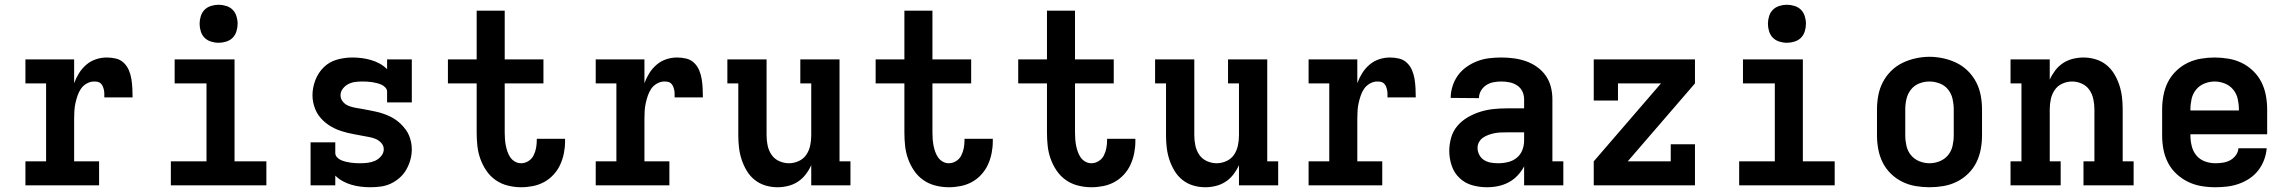

<svg xmlns="http://www.w3.org/2000/svg" viewBox="-20 -780 9640 808"><path d="M87 0V-101H174V-429H87V-530H292V-430Q300 -452 312.5 -472Q325 -492 343 -507.5Q361 -523 383.5 -530.5Q406 -538 429 -538Q449 -538 468 -533.5Q487 -529 501 -515.5Q515 -502 522.5 -484Q530 -466 533 -447Q536 -428 537 -408.5Q538 -389 538 -370H419Q419 -378 419 -385.5Q419 -393 417.5 -400.5Q416 -408 413 -415.5Q410 -423 404.5 -428.5Q399 -434 391.5 -435.5Q384 -437 376 -437Q360 -437 345 -428.5Q330 -420 321 -407Q312 -394 306.5 -378Q301 -362 297.5 -346Q294 -330 293 -313.5Q292 -297 292 -281V-101H397V0Z M699 0V-101H849V-429H715V-530H967V-101H1101V0ZM900 -600Q884 -600 868 -605Q852 -610 841 -621Q830 -632 825 -648Q820 -664 820 -680Q820 -696 825 -712Q830 -728 841 -739Q852 -750 868 -755Q884 -760 900 -760Q916 -760 932 -755Q948 -750 959 -739Q970 -728 975 -712Q980 -696 980 -680Q980 -664 975 -648Q970 -632 959 -621Q948 -610 932 -605Q916 -600 900 -600Z M1538 8Q1518 8 1498 5.5Q1478 3 1459 -2.5Q1440 -8 1422.5 -17.5Q1405 -27 1391 -41V0H1287V-181H1391V-136Q1391 -126 1398.5 -118Q1406 -110 1415.5 -106Q1425 -102 1435 -99.5Q1445 -97 1455.5 -95.5Q1466 -94 1476 -93.5Q1486 -93 1496 -93Q1512 -93 1528 -95Q1544 -97 1558.5 -103.5Q1573 -110 1584 -123Q1595 -136 1595 -152Q1595 -167 1584.5 -178.5Q1574 -190 1560.5 -195.5Q1547 -201 1532.5 -203.5Q1518 -206 1503 -209Q1488 -212 1473.5 -214.5Q1459 -217 1444.5 -220.5Q1430 -224 1416 -228.5Q1402 -233 1388.5 -239.5Q1375 -246 1363 -254Q1351 -262 1340 -272.5Q1329 -283 1320.5 -295Q1312 -307 1306.5 -321Q1301 -335 1298 -349.5Q1295 -364 1295 -379Q1295 -411 1307 -442.5Q1319 -474 1342.5 -497Q1366 -520 1398 -529Q1430 -538 1463 -538Q1483 -538 1502.5 -535.5Q1522 -533 1541 -527.5Q1560 -522 1577.5 -512.5Q1595 -503 1609 -489V-530H1713V-349H1609V-394Q1609 -404 1601.5 -412Q1594 -420 1584.5 -424Q1575 -428 1565 -430.5Q1555 -433 1545 -434.5Q1535 -436 1524.5 -436.5Q1514 -437 1504 -437Q1489 -437 1474 -435Q1459 -433 1445.5 -426Q1432 -419 1422.5 -406.5Q1413 -394 1413 -379Q1413 -364 1423 -352Q1433 -340 1447 -334.5Q1461 -329 1475.5 -326.5Q1490 -324 1504.5 -321.5Q1519 -319 1533.5 -316Q1548 -313 1562.5 -310Q1577 -307 1591.5 -302Q1606 -297 1619 -291Q1632 -285 1644.5 -276.5Q1657 -268 1667.5 -257.5Q1678 -247 1687 -235Q1696 -223 1701.5 -209.5Q1707 -196 1710 -181.5Q1713 -167 1713 -152Q1713 -129 1707 -107.5Q1701 -86 1690 -66.5Q1679 -47 1662 -32Q1645 -17 1625 -7.5Q1605 2 1582.5 5Q1560 8 1538 8Z M2173 8Q2145 8 2117 1Q2089 -6 2066 -22Q2043 -38 2027 -61.5Q2011 -85 2001.5 -111.5Q1992 -138 1989 -166Q1986 -194 1986 -222V-429H1865V-530H1986V-735H2104V-530H2267V-429H2104V-222Q2104 -209 2105 -195Q2106 -181 2108.5 -168Q2111 -155 2115.5 -142Q2120 -129 2127.5 -118Q2135 -107 2147 -100Q2159 -93 2173 -93Q2189 -93 2203.5 -102Q2218 -111 2225.5 -126Q2233 -141 2236 -157.5Q2239 -174 2239 -190Q2239 -192 2239 -193Q2239 -194 2239 -196H2358Q2358 -193 2358 -190.5Q2358 -188 2358 -185Q2358 -160 2353 -135Q2348 -110 2337.5 -87Q2327 -64 2309.5 -45Q2292 -26 2270 -14Q2248 -2 2223 3Q2198 8 2173 8Z M2487 0V-101H2574V-429H2487V-530H2692V-430Q2700 -452 2712.5 -472Q2725 -492 2743 -507.5Q2761 -523 2783.5 -530.5Q2806 -538 2829 -538Q2849 -538 2868 -533.5Q2887 -529 2901 -515.5Q2915 -502 2922.5 -484Q2930 -466 2933 -447Q2936 -428 2937 -408.5Q2938 -389 2938 -370H2819Q2819 -378 2819 -385.5Q2819 -393 2817.5 -400.5Q2816 -408 2813 -415.5Q2810 -423 2804.5 -428.5Q2799 -434 2791.5 -435.5Q2784 -437 2776 -437Q2760 -437 2745 -428.5Q2730 -420 2721 -407Q2712 -394 2706.5 -378Q2701 -362 2697.5 -346Q2694 -330 2693 -313.5Q2692 -297 2692 -281V-101H2797V0Z M3252 8Q3226 8 3201 0.5Q3176 -7 3156 -23Q3136 -39 3122.5 -61.5Q3109 -84 3101 -108.5Q3093 -133 3090 -158.5Q3087 -184 3087 -210V-429H3041V-530H3206V-210Q3206 -189 3210.5 -167.5Q3215 -146 3227 -128.5Q3239 -111 3259 -102Q3279 -93 3300 -93Q3321 -93 3341 -102Q3361 -111 3373 -128.5Q3385 -146 3389.5 -167.5Q3394 -189 3394 -210V-429H3348V-530H3513V-101H3559V0H3394V-85Q3385 -65 3371 -46.5Q3357 -28 3338 -15.5Q3319 -3 3296.5 2.5Q3274 8 3252 8Z M3973 8Q3945 8 3917 1Q3889 -6 3866 -22Q3843 -38 3827 -61.5Q3811 -85 3801.5 -111.5Q3792 -138 3789 -166Q3786 -194 3786 -222V-429H3665V-530H3786V-735H3904V-530H4067V-429H3904V-222Q3904 -209 3905 -195Q3906 -181 3908.5 -168Q3911 -155 3915.5 -142Q3920 -129 3927.5 -118Q3935 -107 3947 -100Q3959 -93 3973 -93Q3989 -93 4003.5 -102Q4018 -111 4025.5 -126Q4033 -141 4036 -157.5Q4039 -174 4039 -190Q4039 -192 4039 -193Q4039 -194 4039 -196H4158Q4158 -193 4158 -190.5Q4158 -188 4158 -185Q4158 -160 4153 -135Q4148 -110 4137.5 -87Q4127 -64 4109.5 -45Q4092 -26 4070 -14Q4048 -2 4023 3Q3998 8 3973 8Z M4573 8Q4545 8 4517 1Q4489 -6 4466 -22Q4443 -38 4427 -61.5Q4411 -85 4401.5 -111.5Q4392 -138 4389 -166Q4386 -194 4386 -222V-429H4265V-530H4386V-735H4504V-530H4667V-429H4504V-222Q4504 -209 4505 -195Q4506 -181 4508.5 -168Q4511 -155 4515.5 -142Q4520 -129 4527.5 -118Q4535 -107 4547 -100Q4559 -93 4573 -93Q4589 -93 4603.5 -102Q4618 -111 4625.5 -126Q4633 -141 4636 -157.5Q4639 -174 4639 -190Q4639 -192 4639 -193Q4639 -194 4639 -196H4758Q4758 -193 4758 -190.5Q4758 -188 4758 -185Q4758 -160 4753 -135Q4748 -110 4737.5 -87Q4727 -64 4709.5 -45Q4692 -26 4670 -14Q4648 -2 4623 3Q4598 8 4573 8Z M5052 8Q5026 8 5001 0.5Q4976 -7 4956 -23Q4936 -39 4922.5 -61.5Q4909 -84 4901 -108.5Q4893 -133 4890 -158.5Q4887 -184 4887 -210V-429H4841V-530H5006V-210Q5006 -189 5010.5 -167.5Q5015 -146 5027 -128.5Q5039 -111 5059 -102Q5079 -93 5100 -93Q5121 -93 5141 -102Q5161 -111 5173 -128.5Q5185 -146 5189.5 -167.5Q5194 -189 5194 -210V-429H5148V-530H5313V-101H5359V0H5194V-85Q5185 -65 5171 -46.5Q5157 -28 5138 -15.5Q5119 -3 5096.5 2.5Q5074 8 5052 8Z M5487 0V-101H5574V-429H5487V-530H5692V-430Q5700 -452 5712.5 -472Q5725 -492 5743 -507.5Q5761 -523 5783.5 -530.5Q5806 -538 5829 -538Q5849 -538 5868 -533.5Q5887 -529 5901 -515.5Q5915 -502 5922.5 -484Q5930 -466 5933 -447Q5936 -428 5937 -408.5Q5938 -389 5938 -370H5819Q5819 -378 5819 -385.5Q5819 -393 5817.5 -400.5Q5816 -408 5813 -415.5Q5810 -423 5804.5 -428.5Q5799 -434 5791.5 -435.5Q5784 -437 5776 -437Q5760 -437 5745 -428.5Q5730 -420 5721 -407Q5712 -394 5706.5 -378Q5701 -362 5697.5 -346Q5694 -330 5693 -313.5Q5692 -297 5692 -281V-101H5797V0Z M6238 8Q6206 8 6175.5 -0.5Q6145 -9 6122 -31Q6099 -53 6089 -83.5Q6079 -114 6079 -145Q6079 -173 6087 -201Q6095 -229 6113.5 -250.5Q6132 -272 6157 -286.5Q6182 -301 6209 -309.5Q6236 -318 6264.5 -321Q6293 -324 6321 -324H6394V-362Q6394 -380 6386.5 -395.5Q6379 -411 6364.5 -420.5Q6350 -430 6333 -433.5Q6316 -437 6298 -437Q6282 -437 6265.5 -434Q6249 -431 6235 -422Q6221 -413 6212.5 -398.5Q6204 -384 6204 -367Q6204 -367 6204 -367Q6204 -367 6204 -367L6085 -368Q6085 -368 6085 -368Q6085 -368 6085 -368Q6085 -393 6093 -418Q6101 -443 6116 -463.5Q6131 -484 6152.5 -499Q6174 -514 6198 -523Q6222 -532 6247.5 -535Q6273 -538 6298 -538Q6325 -538 6351 -534.5Q6377 -531 6401.5 -522.5Q6426 -514 6448 -498.5Q6470 -483 6485 -461.5Q6500 -440 6506.5 -414.5Q6513 -389 6513 -362V-101H6559V0H6394V-80Q6383 -59 6366.5 -41.5Q6350 -24 6329.5 -13Q6309 -2 6285.5 3Q6262 8 6238 8ZM6285 -93Q6306 -93 6326.5 -98Q6347 -103 6363 -116Q6379 -129 6386.5 -148.5Q6394 -168 6394 -189V-223H6321Q6308 -223 6295 -222.5Q6282 -222 6269.5 -219.5Q6257 -217 6244.5 -212.5Q6232 -208 6221.5 -201Q6211 -194 6204.5 -182.5Q6198 -171 6198 -158Q6198 -142 6205.5 -128Q6213 -114 6226 -106Q6239 -98 6254.5 -95.5Q6270 -93 6285 -93Z M6687 0V-101L6970 -429H6789V-357H6687V-530H7113V-429L6830 -101H7011V-173H7113V0Z M7299 0V-101H7449V-429H7315V-530H7567V-101H7701V0ZM7500 -600Q7484 -600 7468 -605Q7452 -610 7441 -621Q7430 -632 7425 -648Q7420 -664 7420 -680Q7420 -696 7425 -712Q7430 -728 7441 -739Q7452 -750 7468 -755Q7484 -760 7500 -760Q7516 -760 7532 -755Q7548 -750 7559 -739Q7570 -728 7575 -712Q7580 -696 7580 -680Q7580 -664 7575 -648Q7570 -632 7559 -621Q7548 -610 7532 -605Q7516 -600 7500 -600Z M8100 8Q8071 8 8041.5 3Q8012 -2 7985.5 -15Q7959 -28 7937.5 -49Q7916 -70 7903 -96Q7890 -122 7884.5 -151.5Q7879 -181 7879 -210V-320Q7879 -349 7884.5 -378.5Q7890 -408 7903.5 -434Q7917 -460 7938 -481Q7959 -502 7985.5 -515Q8012 -528 8041.5 -534.5Q8071 -541 8100 -541Q8129 -541 8158.5 -534.5Q8188 -528 8214.5 -515Q8241 -502 8262 -481Q8283 -460 8296.5 -434Q8310 -408 8315.5 -378.5Q8321 -349 8321 -320V-210Q8321 -181 8315.5 -151.5Q8310 -122 8297 -96Q8284 -70 8262.5 -49Q8241 -28 8214.5 -15Q8188 -2 8158.5 3Q8129 8 8100 8ZM8100 -93Q8122 -93 8143 -101.5Q8164 -110 8178 -127Q8192 -144 8197 -166Q8202 -188 8202 -210V-320Q8202 -342 8197 -364Q8192 -386 8178 -403.5Q8164 -421 8142.5 -429Q8121 -437 8099 -437Q8077 -437 8056 -428.5Q8035 -420 8021.5 -402.5Q8008 -385 8003 -363.5Q7998 -342 7998 -320V-210Q7998 -188 8003 -166Q8008 -144 8022 -127Q8036 -110 8057 -101.5Q8078 -93 8100 -93Z M8441 0V-101H8487V-429H8441V-530H8606V-445Q8615 -465 8629 -483.5Q8643 -502 8662 -514.5Q8681 -527 8703.5 -532.5Q8726 -538 8748 -538Q8774 -538 8799 -530.5Q8824 -523 8844 -507Q8864 -491 8877.5 -468.5Q8891 -446 8899 -421.5Q8907 -397 8910 -371.5Q8913 -346 8913 -320V-101H8959V0H8748V-101H8794V-320Q8794 -341 8789.5 -362.5Q8785 -384 8773 -401.5Q8761 -419 8741 -428Q8721 -437 8700 -437Q8679 -437 8659 -428Q8639 -419 8627 -401.5Q8615 -384 8610.5 -362.5Q8606 -341 8606 -320V-101H8652V0Z M9303 8Q9273 8 9243.5 3Q9214 -2 9187.5 -15Q9161 -28 9139 -48.5Q9117 -69 9103.5 -95.5Q9090 -122 9084.5 -151Q9079 -180 9079 -210V-320Q9079 -349 9084.5 -378.5Q9090 -408 9103 -434Q9116 -460 9137.5 -481Q9159 -502 9185.5 -515Q9212 -528 9241.5 -533Q9271 -538 9300 -538Q9329 -538 9358.5 -533Q9388 -528 9414.5 -515Q9441 -502 9462.5 -481Q9484 -460 9497 -434Q9510 -408 9515.5 -378.5Q9521 -349 9521 -320V-215H9198V-210Q9198 -188 9203.5 -165.5Q9209 -143 9223 -126Q9237 -109 9258.5 -101Q9280 -93 9303 -93Q9319 -93 9335 -95.5Q9351 -98 9365 -105.5Q9379 -113 9389 -126.5Q9399 -140 9400 -156H9519Q9517 -131 9508 -107Q9499 -83 9483.5 -63Q9468 -43 9447 -29Q9426 -15 9402 -6.5Q9378 2 9353 5Q9328 8 9303 8ZM9198 -315H9402V-320Q9402 -342 9397 -364Q9392 -386 9378 -403Q9364 -420 9343 -428.5Q9322 -437 9300 -437Q9278 -437 9257 -428.5Q9236 -420 9222 -403Q9208 -386 9203 -364Q9198 -342 9198 -320Z"/></svg>

Font: Iosevka Slab Extended
Style: Bold
Weight: 700
Width: 7
Monospace: yes
Designer: Belleve Invis
Foundry: Belleve Invis
Version: Version 11.1.0; ttfautohint (v1.8.3)